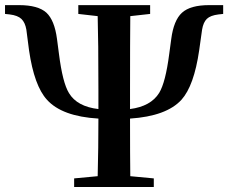

<svg xmlns="http://www.w3.org/2000/svg" viewBox="-22 -745 909 765"><path d="M273.4 0V-34.2L367.2 -43Q370.1 -156.2 370.1 -272.5Q224.6 -281.2 165 -347.7Q114.3 -403.3 93.8 -543.9L83 -627Q78.1 -655.3 63.5 -669.4Q48.8 -683.6 16.6 -687.5L-2 -689.5V-724.6H53.7Q129.9 -724.6 163.1 -694.3Q195.3 -664.1 205.1 -589.8L212.9 -530.3Q227.5 -415 252.9 -374Q285.2 -320.3 370.1 -310.5V-337.9V-385.7Q370.1 -583 367.2 -680.7L290 -689.5V-724.6H576.2V-689.5L497.1 -680.7Q496.1 -584 496.1 -385.7V-337.9V-310.5Q579.1 -321.3 612.3 -375Q637.7 -417 652.3 -530.3L660.2 -588.9Q669.9 -664.1 703.1 -694.3Q736.3 -724.6 811.5 -724.6H867.2V-689.5L848.6 -687.5Q816.4 -683.6 802.2 -669.9Q788.1 -656.2 783.2 -627L771.5 -543.9Q751 -403.3 701.2 -347.7Q641.6 -282.2 496.1 -272.5Q496.1 -119.1 497.1 -43L590.8 -34.2V0Z"/></svg>

Font: Bpmf GenRyu Min B
Style: B
Weight: 700
Foundry: But Ko
Version: Version 1.320